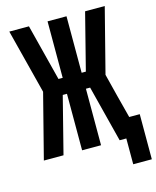

<svg xmlns="http://www.w3.org/2000/svg" viewBox="-128 -823 861 1057"><g transform="rotate(-15 302.0 -294.0)"><path d="M498 147V0H460L378 -322H354V0H246V-322H222L140 0H28L122 -367L28 -735H140L222 -413H246V-735H354V-413H378L460 -735H572L478 -368Q494 -303 510.5 -239Q527 -175 544 -110H604V147Z"/></g></svg>

Font: Iosevka Extrabold Extended
Style: Regular
Weight: 800
Width: 7
Monospace: yes
Designer: Belleve Invis
Foundry: Belleve Invis
Version: Version 32.5.0; ttfautohint (v1.8.4)